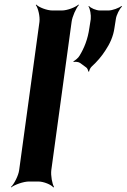

<svg xmlns="http://www.w3.org/2000/svg" viewBox="-20 -796 555 842"><path d="M205 -50 294 -700C297 -724 314 -761 326 -774L324 -776C311 -764 275 -750 251 -750H210C186 -750 150 -764 139 -776L137 -774C147 -761 156 -724 153 -700L64 -50C61 -26 42 11 28 24L29 26C44 14 83 0 107 0H148C172 0 205 14 214 26L217 24C209 11 202 -26 205 -50ZM331 -520 357 -501C363 -498 367 -487 367 -482L371 -483C371 -488 377 -500 383 -505C405 -525 426 -549 443 -576C461 -603 477 -636 482 -674L488 -712C490 -730 505 -758 515 -768L513 -770C502 -761 473 -750 455 -750H419C401 -750 377 -761 370 -770L368 -768C375 -758 380 -730 378 -712L372 -674C365 -623 349 -585 329 -552C324 -542 308 -530 302 -527L303 -524C309 -526 324 -525 331 -520Z"/></svg>

Font: Asimov
Style: EdgeNarIt
Weight: 500
Designer: Google
Version: Version 2.000980: 2014